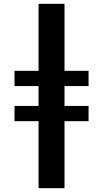

<svg xmlns="http://www.w3.org/2000/svg" viewBox="-20 -843 540 1006"><path d="M182 143V-208H56V-288H182V-392H56V-472H182V-823H318V-472H444V-392H318V-288H444V-208H318V143Z"/></svg>

Font: Iosevka Heavy
Style: Regular
Weight: 900
Monospace: yes
Designer: Belleve Invis
Foundry: Belleve Invis
Version: Version 32.5.0; ttfautohint (v1.8.4)